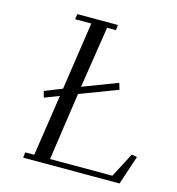

<svg xmlns="http://www.w3.org/2000/svg" viewBox="-105 -793 813 883"><g transform="rotate(15 301.5 -351.0)"><path d="M85 0 87.9 -25.9H130.9L174.8 -317.9L105 -291L97.2 -320.8L180.2 -354L228 -676.8H150.9L154.8 -702.1H348.1L345.2 -676.8H303.2L257.8 -383.8L422.9 -446.8L432.1 -416L252.9 -348.1L206.1 -25.9H502.9L564 -143.1L589.8 -138.2L543.9 0Z"/></g></svg>

Font: Dehuti Alt
Style: Italic
Weight: 400
Version: Version 1.2